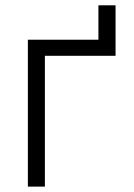

<svg xmlns="http://www.w3.org/2000/svg" viewBox="-20 -693 499 713"><path d="M345.5 -545.5V-673.3H409.1V-485.8H146.7V0H83.5V-545.5Z"/></svg>

Font: DeltaSans Light
Style: Regular
Weight: 300
Designer: Rasmus Andersson
Foundry: rsms
Version: Version 3.012